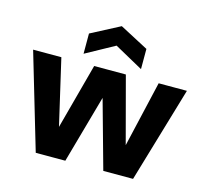

<svg xmlns="http://www.w3.org/2000/svg" viewBox="-105 -852 1044 972"><g transform="rotate(15 417.0 -366.0)"><path d="M162 0 14 -501H162L256 -95H225L334 -501H500L608 -95H578L672 -501H820L672 0H516L400 -417H434L317 0ZM266 -547V-653L417 -732L567 -653V-547L417 -630Z"/></g></svg>

Font: DM Sans 17pt Black
Style: Regular
Weight: 900
Version: Version 4.004;gftools[0.9.30]